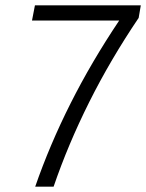

<svg xmlns="http://www.w3.org/2000/svg" viewBox="-20 -700 548 720"><path d="M500 -633Q394 -476 314.5 -317Q235 -158 181 0H112Q166 -156 244.5 -312Q323 -468 427 -623H100L111 -680H508Z"/></svg>

Font: Inria Sans Light
Style: Italic
Weight: 300
Italic angle: -10°
Designer: Black Foundry Team
Foundry: Black Foundry
Version: Version 1.2; ttfautohint (v1.8.3)